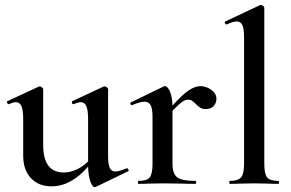

<svg xmlns="http://www.w3.org/2000/svg" viewBox="-20 -745 1180 778"><path d="M494 -63Q498 -63 500.5 -58Q503 -53 499 -51L369 12L364 13Q354 13 346 -10Q338 -33 337 -70Q268 10 189 10Q136 10 105 -23.5Q74 -57 74 -114V-262Q74 -298 67 -314.5Q60 -331 44 -331Q34 -331 16 -323H14Q11 -323 9 -328.5Q7 -334 10 -335L137 -394L141 -395Q145 -395 150 -391Q155 -387 155 -384V-157Q155 -46 239 -46Q264 -46 290 -58Q316 -70 337 -91V-262Q337 -298 330 -314.5Q323 -331 307 -331Q297 -331 278 -323H276Q273 -323 271.5 -328.5Q270 -334 273 -335L399 -394L404 -395Q408 -395 413 -391Q418 -387 418 -384V-113Q418 -78 425 -64Q432 -50 448 -50Q462 -50 493 -63Z M857 -345Q857 -327 845.5 -315Q834 -303 814 -303Q801 -303 792.5 -308Q784 -313 774 -323Q764 -333 758 -337Q752 -341 742 -341Q731 -341 718.5 -332.5Q706 -324 679 -296V-81Q679 -41 698 -26.5Q717 -12 771 -12Q775 -12 775 -6Q775 0 771 0Q737 0 717 -1L639 -2L582 -1Q567 0 541 0Q539 0 539 -6Q539 -12 541 -12Q575 -12 586.5 -26Q598 -40 598 -81V-272Q598 -304 590.5 -318.5Q583 -333 566 -333Q549 -333 515 -319H514Q510 -319 508.5 -324Q507 -329 510 -330L642 -394Q646 -396 648 -396Q659 -396 668.5 -374.5Q678 -353 679 -317Q719 -362 745 -379Q771 -396 792 -396Q815 -396 836 -381Q857 -366 857 -345Z M912 -12Q945 -12 957 -26.5Q969 -41 969 -81V-592Q969 -627 962.5 -642.5Q956 -658 939 -658Q924 -658 899 -646H898Q894 -646 891.5 -651.5Q889 -657 893 -658L1033 -724L1037 -725Q1041 -725 1046 -721Q1051 -717 1051 -714V-81Q1051 -40 1062.5 -26Q1074 -12 1108 -12Q1111 -12 1111 -6Q1111 0 1108 0Q1083 0 1068 -1L1009 -2L952 -1Q937 0 912 0Q909 0 909 -6Q909 -12 912 -12Z"/></svg>

Font: Cormorant Garamond SemiBold
Style: Regular
Weight: 600
Designer: Christian Thalmann (Catharsis Fonts)
Version: Version 3.000